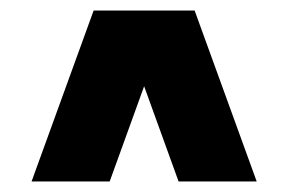

<svg xmlns="http://www.w3.org/2000/svg" viewBox="-20 -845 548 365"><path d="M40 -500 158 -825H350L468 -500H319.5L254 -681L188.5 -500Z"/></svg>

Font: Urbanist ExtraBold
Style: Regular
Weight: 800
Designer: Corey Hu
Foundry: Corey Hu
Version: Version 1.330; ttfautohint (v1.8.4.7-5d5b)